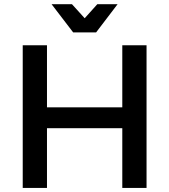

<svg xmlns="http://www.w3.org/2000/svg" viewBox="-20 -922 830 942"><path d="M699 0H580V-293H210.5V0H91.5V-700H210.5V-395.5H580V-700H699ZM451.5 -763H339L233 -901.5H333L395.5 -832.5L457.5 -901.5H557Z"/></svg>

Font: Argentum Novus Medium
Style: Regular
Weight: 500
Designer: Julieta Ulanovsky (font) & Cristiano Sobral (main changes)
Foundry: Julieta Ulanovsky (font) & Cristiano Sobral (main changes)
Version: Version 3.00;November 27, 2020;FontCreator 13.0.0.2655 64-bi